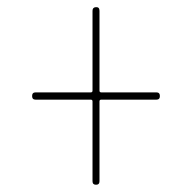

<svg xmlns="http://www.w3.org/2000/svg" viewBox="-20 -585 540 540"><path d="M80.1 -304.7Q70.3 -304.7 70.3 -314.9Q70.3 -325.2 80.1 -325.2H235.4Q240.2 -325.2 240.2 -330.1V-554.7Q240.2 -564.5 250 -564.9Q259.8 -565.4 259.8 -554.7V-330.1Q259.8 -325.2 264.6 -325.2H419.9Q429.7 -325.2 429.7 -314.9Q429.7 -304.7 419.9 -304.7H264.6Q259.8 -304.7 259.8 -299.8V-75.2Q259.8 -65.4 250 -65.4Q240.2 -65.4 240.2 -75.2V-299.8Q240.2 -304.7 235.4 -304.7Z"/></svg>

Font: Rounded-X Mgen+ 1m thin
Style: Regular
Weight: 100
Designer: [Source Han Sans]
Ryoko NISHIZUKA  (kana & ideographs); Paul D. Hunt (Latin, Greek & Cyrillic); Wenlong ZHANG  (bopomofo
Version: Version 1.059.20150602